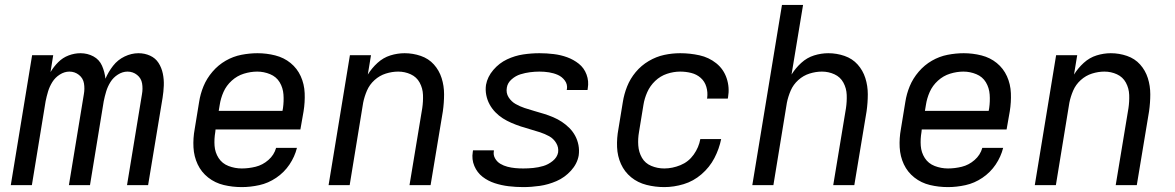

<svg xmlns="http://www.w3.org/2000/svg" viewBox="-20 -755 4792 783"><path d="M24 0H110L166 -342Q170 -362 176 -382Q182 -402 193.5 -420.5Q205 -439 224 -451Q243 -463 263 -463Q285 -463 302 -449.5Q319 -436 322.5 -414.5Q326 -393 322 -371L261 0H347L403 -342Q407 -362 413 -382Q419 -402 430.5 -420.5Q442 -439 461 -451Q480 -463 500 -463Q522 -463 539 -449.5Q556 -436 559.5 -414.5Q563 -393 559 -371L498 0H584L643 -356Q647 -381 648 -406Q649 -431 644 -455Q639 -479 626.5 -498.5Q614 -518 592 -528Q570 -538 545 -538Q516 -538 488 -524.5Q460 -511 441 -486.5Q422 -462 410 -434Q407 -462 396 -487Q385 -512 361 -525Q337 -538 308 -538Q284 -538 260 -529Q236 -520 217.5 -501.5Q199 -483 186 -461L197 -530H111Z M966 8Q1001 8 1037.5 0Q1074 -8 1106.5 -30Q1139 -52 1160.5 -84Q1182 -116 1191 -152H1106Q1098 -123 1074.5 -102.5Q1051 -82 1022.5 -75Q994 -68 966 -68Q938 -68 912 -78Q886 -88 871.5 -110.5Q857 -133 855 -160.5Q853 -188 858 -217L859 -227H1205L1218 -301Q1224 -338 1222.5 -375Q1221 -412 1206.5 -444Q1192 -476 1165 -498Q1138 -520 1102.5 -529Q1067 -538 1030 -538Q998 -538 964.5 -531.5Q931 -525 900.5 -507.5Q870 -490 846.5 -462.5Q823 -435 810 -403.5Q797 -372 792 -339L774 -229Q767 -191 769 -154Q771 -117 786 -85Q801 -53 829 -31Q857 -9 892.5 -0.5Q928 8 966 8ZM1132 -303H872L876 -327Q880 -354 891.5 -380Q903 -406 925 -426Q947 -446 974.5 -454.5Q1002 -463 1029 -463Q1056 -463 1081.5 -452.5Q1107 -442 1120.5 -419.5Q1134 -397 1136 -369.5Q1138 -342 1134 -314Z M1320 0H1406L1461 -336Q1466 -361 1476.5 -385.5Q1487 -410 1507.5 -428.5Q1528 -447 1553.5 -455Q1579 -463 1604 -463Q1631 -463 1655 -452Q1679 -441 1691.5 -418Q1704 -395 1705 -368Q1706 -341 1702 -314L1650 0H1736L1786 -301Q1791 -336 1791 -370.5Q1791 -405 1781 -436.5Q1771 -468 1749.5 -492Q1728 -516 1696 -527Q1664 -538 1630 -538Q1601 -538 1572 -529Q1543 -520 1519.5 -498.5Q1496 -477 1480 -451L1493 -530H1407Z M2114 8Q2147 8 2181.5 3Q2216 -2 2249.5 -16.5Q2283 -31 2308.5 -59Q2334 -87 2340 -121Q2343 -143 2339 -163.5Q2335 -184 2325.5 -201.5Q2316 -219 2302 -233Q2288 -247 2271.5 -258Q2255 -269 2236 -277Q2217 -285 2197.5 -291Q2178 -297 2158.5 -302.5Q2139 -308 2119.5 -314.5Q2100 -321 2082.5 -331Q2065 -341 2054 -358.5Q2043 -376 2047 -398Q2050 -417 2066.5 -431.5Q2083 -446 2102.5 -452Q2122 -458 2141.5 -460.5Q2161 -463 2180 -463Q2200 -463 2219 -460Q2238 -457 2255 -449.5Q2272 -442 2283.5 -426.5Q2295 -411 2292 -391Q2291 -390 2291 -388H2376Q2377 -392 2377 -395Q2382 -424 2372 -451Q2362 -478 2340.5 -495Q2319 -512 2293 -521.5Q2267 -531 2238 -534.5Q2209 -538 2180 -538Q2147 -538 2113.5 -533Q2080 -528 2048 -513Q2016 -498 1992 -470Q1968 -442 1962 -409Q1959 -388 1963 -367.5Q1967 -347 1976.5 -329.5Q1986 -312 2000 -297.5Q2014 -283 2030.5 -272.5Q2047 -262 2065.5 -254Q2084 -246 2103.5 -239.5Q2123 -233 2143 -227.5Q2163 -222 2182.5 -215.5Q2202 -209 2219.5 -199.5Q2237 -190 2248 -172Q2259 -154 2256 -133Q2252 -113 2234 -98.5Q2216 -84 2195.5 -78Q2175 -72 2154.5 -70Q2134 -68 2114 -68Q2097 -68 2081 -69.5Q2065 -71 2049.5 -75Q2034 -79 2020.5 -87Q2007 -95 1999 -109Q1991 -123 1994 -139V-142H1909Q1908 -139 1908 -135Q1903 -105 1914.5 -78Q1926 -51 1948 -34Q1970 -17 1997.5 -8Q2025 1 2054.5 4.5Q2084 8 2114 8Z M2689 8Q2728 8 2768 -4Q2808 -16 2841 -44.5Q2874 -73 2893.5 -110.5Q2913 -148 2921 -188H2836Q2830 -154 2809 -124.5Q2788 -95 2755 -81.5Q2722 -68 2689 -68Q2661 -68 2636 -78.5Q2611 -89 2598 -111.5Q2585 -134 2583 -161.5Q2581 -189 2586 -217L2604 -327Q2608 -353 2619.5 -379Q2631 -405 2652 -425Q2673 -445 2700 -454Q2727 -463 2754 -463Q2777 -463 2799 -457.5Q2821 -452 2837.5 -437.5Q2854 -423 2860.5 -401Q2867 -379 2864 -356Q2863 -354 2863 -353H2948L2949 -358Q2956 -398 2943.5 -435.5Q2931 -473 2901 -497Q2871 -521 2832.5 -529.5Q2794 -538 2754 -538Q2721 -538 2688.5 -531Q2656 -524 2625.5 -506Q2595 -488 2572.5 -461Q2550 -434 2537.5 -402.5Q2525 -371 2520 -339L2502 -229Q2495 -192 2496.5 -155Q2498 -118 2512.5 -86Q2527 -54 2554 -32Q2581 -10 2616.5 -1Q2652 8 2689 8Z M3048 0H3134L3189 -336Q3194 -361 3204.5 -385.5Q3215 -410 3235.5 -428.5Q3256 -447 3281.5 -455Q3307 -463 3332 -463Q3359 -463 3383 -452Q3407 -441 3419.5 -418Q3432 -395 3433 -368Q3434 -341 3430 -314L3378 0H3464L3514 -301Q3519 -336 3519 -370.5Q3519 -405 3509 -436.5Q3499 -468 3477.5 -492Q3456 -516 3424 -527Q3392 -538 3358 -538Q3329 -538 3300 -529Q3271 -520 3247.5 -498.5Q3224 -477 3208 -451L3255 -735H3169Z M3846 8Q3881 8 3917.5 0Q3954 -8 3986.5 -30Q4019 -52 4040.5 -84Q4062 -116 4071 -152H3986Q3978 -123 3954.5 -102.5Q3931 -82 3902.5 -75Q3874 -68 3846 -68Q3818 -68 3792 -78Q3766 -88 3751.5 -110.5Q3737 -133 3735 -160.5Q3733 -188 3738 -217L3739 -227H4085L4098 -301Q4104 -338 4102.5 -375Q4101 -412 4086.5 -444Q4072 -476 4045 -498Q4018 -520 3982.5 -529Q3947 -538 3910 -538Q3878 -538 3844.5 -531.5Q3811 -525 3780.5 -507.5Q3750 -490 3726.5 -462.5Q3703 -435 3690 -403.5Q3677 -372 3672 -339L3654 -229Q3647 -191 3649 -154Q3651 -117 3666 -85Q3681 -53 3709 -31Q3737 -9 3772.5 -0.5Q3808 8 3846 8ZM4012 -303H3752L3756 -327Q3760 -354 3771.5 -380Q3783 -406 3805 -426Q3827 -446 3854.5 -454.5Q3882 -463 3909 -463Q3936 -463 3961.5 -452.5Q3987 -442 4000.5 -419.5Q4014 -397 4016 -369.5Q4018 -342 4014 -314Z M4200 0H4286L4341 -336Q4346 -361 4356.5 -385.5Q4367 -410 4387.5 -428.5Q4408 -447 4433.5 -455Q4459 -463 4484 -463Q4511 -463 4535 -452Q4559 -441 4571.5 -418Q4584 -395 4585 -368Q4586 -341 4582 -314L4530 0H4616L4666 -301Q4671 -336 4671 -370.5Q4671 -405 4661 -436.5Q4651 -468 4629.5 -492Q4608 -516 4576 -527Q4544 -538 4510 -538Q4481 -538 4452 -529Q4423 -520 4399.5 -498.5Q4376 -477 4360 -451L4373 -530H4287Z"/></svg>

Font: Iosevka Sparkle Oblique
Style: Regular
Weight: 400
Italic angle: -9°
Designer: Belleve Invis
Foundry: Belleve Invis
Version: Version 4.5.0; ttfautohint (v1.8.3)